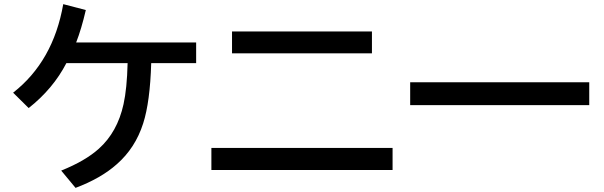

<svg xmlns="http://www.w3.org/2000/svg" viewBox="-20 -847 2900 922"><path d="M921.9 -543.9H706.1Q700.7 -357.9 667.5 -254.4Q629.9 -136.2 540.5 -58.1Q464.8 9.3 342.8 55.2L273.9 -27.8Q389.6 -74.2 454.6 -132.8Q543.9 -212.9 573.2 -346.7Q589.8 -421.4 592.8 -543.9H298.8Q234.4 -419.9 117.7 -328.1L43 -401.9Q235.8 -552.7 283.7 -827.1L392.1 -798.8Q371.1 -708 345.7 -643.1H921.9Z M1094.2 -695.8H1766.1V-590.8H1094.2ZM995.1 -136.7H1865.2V-30.8H995.1Z M1949.7 -452.1H2809.6V-342.3H1949.7Z"/></svg>

Font: FORM UDPGothic
Style: Bold
Weight: 700
Foundry: Pronama LLC
Version: Version 1.051